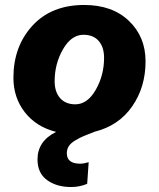

<svg xmlns="http://www.w3.org/2000/svg" viewBox="-20 -530 640 773"><path d="M362 0Q333 11 317.5 17.5Q302 24 283.5 35Q265 46 257 58.5Q249 71 249 87Q249 129 303 129Q317 129 337 123L331 210Q301 223 266 223Q208 223 169.5 195Q131 167 131 112Q131 38 206 1Q126 -19 80 -78Q34 -137 34 -217Q34 -343 110.5 -426.5Q187 -510 319 -510Q432 -510 499 -446Q566 -382 566 -283Q566 -179 512 -101.5Q458 -24 362 0ZM316 -390Q267 -390 233.5 -331.5Q200 -273 200 -203Q200 -160 222 -135Q244 -110 283 -110Q332 -110 365.5 -168.5Q399 -227 399 -297Q399 -340 377.5 -365Q356 -390 316 -390Z"/></svg>

Font: Elaine Sans
Style: Bold Italic
Weight: 700
Italic angle: -13°
Designer: Wei Huang
Foundry: Wei Huang
Version: Version 2.001;December 24, 2019;FontCreator 12.0.0.2547 64-b